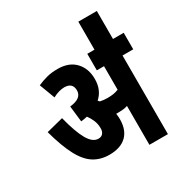

<svg xmlns="http://www.w3.org/2000/svg" viewBox="-184 -946 1038 1087"><g transform="rotate(-30 335.5 -402.5)"><path d="M408 -209Q408 -139 369 -101.5Q330 -64 257 -64Q200 -64 156.5 -91Q113 -118 79.5 -181Q46 -244 17 -350L127 -378Q153 -275 182 -224.5Q211 -174 248 -174Q268 -174 278 -186.5Q288 -199 288 -219Q288 -248 278 -271.5Q268 -295 253 -315Q233 -310 212 -308L200 -412Q279 -420 279 -472Q279 -523 224 -523Q208 -523 188.5 -517.5Q169 -512 149 -501L111 -602Q143 -616 173.5 -624Q204 -632 244 -632Q318 -632 358.5 -589Q399 -546 399 -478Q399 -440 386.5 -411.5Q374 -383 351 -363Q356 -358 360 -353Q383 -348 408 -348Q428 -348 445 -350.5Q462 -353 480 -360V-514H433V-622H671V-514H601V0H480V-254Q465 -249 449.5 -247.5Q434 -246 419 -246Q412 -246 405 -246Q408 -228 408 -209ZM480 -616V-805H601V-616Z"/></g></svg>

Font: Noto Sans ExtraCondensed
Style: Bold
Weight: 700
Width: 2
Designer: Monotype Design Team
Foundry: Monotype Imaging Inc.
Version: Version 2.013; ttfautohint (v1.8.4.7-5d5b)